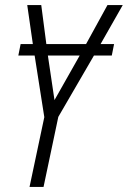

<svg xmlns="http://www.w3.org/2000/svg" viewBox="-20 -734 502 754"><path d="M96 0H151L209 -275L349 -516H419L428 -561H375L462 -714H402L318 -561H162L142 -714H87L109 -561H61L52 -516H116L154 -274ZM194 -341 168 -516H293Z"/></svg>

Font: Noto Sans Condensed Light
Style: Italic
Weight: 300
Width: 3
Italic angle: -12°
Designer: Monotype Design Team
Foundry: Monotype Imaging Inc.
Version: Version 2.013